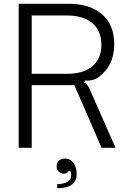

<svg xmlns="http://www.w3.org/2000/svg" viewBox="-20 -783 679 1017"><path d="M79 0V-763H343Q456 -763 520.5 -707.5Q585 -652 585 -548Q585 -433 498 -371Q490 -365 474.5 -360.5Q459 -356 445 -356Q436 -356 432 -357L426 -344Q435 -343 441 -335Q447 -327 454 -313L592 0H518L374 -332H148V0ZM334 -392Q422 -392 469.5 -432Q517 -472 517 -546Q517 -620 469 -660.5Q421 -701 334 -701H148V-392ZM283 192Q318 192 337.5 180Q357 168 357 146Q357 135 353 122H344Q336 137 319 137Q302 137 291 126Q280 115 280 97Q280 79 292 68Q304 57 324 57Q353 57 369.5 80Q386 103 386 141Q386 174 361.5 194Q337 214 283 214Z"/></svg>

Font: Open Sauce Sans Light
Style: Regular
Weight: 300
Designer: Alfredo Marco Pradil
Foundry: Creative Sauce Fz LLC
Version: Version 1.477